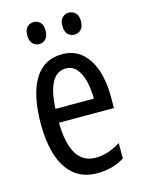

<svg xmlns="http://www.w3.org/2000/svg" viewBox="-112 -784 641 860"><g transform="rotate(-15 209.0 -354.0)"><path d="M215 -546Q270 -546 306 -514.5Q342 -483 360 -429.5Q378 -376 378 -309V-253H123Q126 -59 242 -59Q271 -59 299.5 -68Q328 -77 358 -96V-24Q302 10 233 10Q165 10 123 -26.5Q81 -63 62 -125Q43 -187 43 -265Q43 -402 86.5 -474Q130 -546 215 -546ZM215 -480Q174 -480 151 -440Q128 -400 124 -317H302Q302 -361 293 -398Q284 -435 264.5 -457.5Q245 -480 215 -480ZM87 -668Q87 -694 99.5 -706Q112 -718 130 -718Q148 -718 160 -705.5Q172 -693 172 -668Q172 -642 160 -629Q148 -616 130 -616Q112 -616 99.5 -629Q87 -642 87 -668ZM250 -668Q250 -694 262.5 -706Q275 -718 293 -718Q311 -718 323.5 -705.5Q336 -693 336 -668Q336 -642 323.5 -629Q311 -616 293 -616Q274 -616 262 -629Q250 -642 250 -668Z"/></g></svg>

Font: Noto Sans Malayalam ExtraCondensed
Style: Regular
Weight: 400
Width: 2
Designer: Jelle Bosma - Monotype Design Team
Foundry: Monotype Imaging Inc.
Version: Version 2.104; ttfautohint (v1.8.4.7-5d5b)